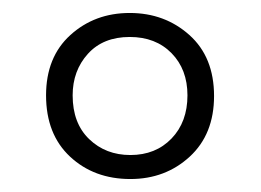

<svg xmlns="http://www.w3.org/2000/svg" viewBox="-20 -743 402 296"><path d="M181 -467Q125 -467 88 -501.5Q51 -536 51 -596Q51 -655 88.5 -689Q126 -723 180 -723Q234 -723 272 -689Q310 -655 310 -595Q310 -536 272.5 -501.5Q235 -467 181 -467ZM181 -504Q220 -504 244.5 -529.5Q269 -555 269 -596Q269 -636 244.5 -661Q220 -686 180 -686Q139 -686 115.5 -660Q92 -634 92 -596Q92 -553 117.5 -528.5Q143 -504 181 -504Z"/></svg>

Font: Noto Sans Thai ExtCond Light
Style: Regular
Weight: 300
Width: 2
Designer: Monotype Design Team
Foundry: Monotype Imaging Inc.
Version: Version 2.002; ttfautohint (v1.8.4.7-5d5b)